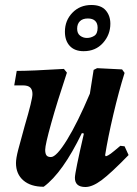

<svg xmlns="http://www.w3.org/2000/svg" viewBox="-20 -737 547 769"><path d="M495 -116Q424 -43 387 -15.5Q350 12 322 12Q280 12 280 -25Q280 -46 316 -202L308 -204Q231 -45 155 11Q103 11 73.5 -14.5Q44 -40 44 -84Q44 -103 53 -137.5Q62 -172 79 -233Q110 -338 110 -360Q110 -378 101 -386.5Q92 -395 72 -395H37L47 -453Q104 -453 236 -461L248 -446Q209 -329 185 -243Q161 -157 161 -137Q161 -122 166 -115Q171 -108 184 -108Q206 -108 248.5 -177Q291 -246 340 -362L355 -457L369 -464L469 -459L479 -445Q456 -372 434 -278.5Q412 -185 401 -115L404 -111Q412 -113 423.5 -121.5Q435 -130 462 -153L479 -151ZM240 -610Q240 -655 270 -686Q300 -717 346 -717Q385 -717 403.5 -695.5Q422 -674 422 -642Q422 -598 392.5 -565Q363 -532 315 -532Q279 -532 259.5 -553Q240 -574 240 -610ZM371 -626Q371 -644 361 -653.5Q351 -663 332 -663Q311 -663 300 -652Q289 -641 289 -622Q289 -603 301 -594Q313 -585 328 -585Q344 -585 357.5 -593.5Q371 -602 371 -626Z"/></svg>

Font: Alegreya
Style: Bold Italic
Weight: 700
Italic angle: -7°
Designer: Juan Pablo del Peral
Foundry: Huerta Tipografica
Version: Version 2.007; ttfautohint (v1.6)